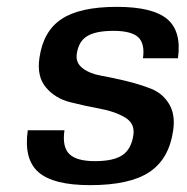

<svg xmlns="http://www.w3.org/2000/svg" viewBox="-20 -530 544 560"><path d="M204 -373Q200 -347 221 -331Q242 -315 276 -309Q310 -303 349 -293.5Q388 -284 421 -271Q454 -258 473 -227Q492 -196 485 -149Q473 -66 415.5 -28Q358 10 243 10Q135 10 92 -28Q49 -66 61 -150H168Q161 -102 182 -81Q203 -60 257 -60Q311 -60 337 -77.5Q363 -95 369 -136Q374 -170 344.5 -187.5Q315 -205 271.5 -213Q228 -221 184.5 -232Q141 -243 114 -275Q87 -307 95 -361Q106 -439 159.5 -474.5Q213 -510 321 -510Q425 -510 467.5 -474.5Q510 -439 499 -360H397Q403 -403 383 -421.5Q363 -440 311 -440Q259 -440 234 -424.5Q209 -409 204 -373Z"/></svg>

Font: Fivo Sans Modern Med
Style: Italic
Weight: 450
Designer: Alexander Slobzheninov
Foundry: Alexander Slobzheninov
Version: 1.0